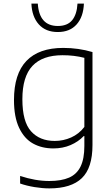

<svg xmlns="http://www.w3.org/2000/svg" viewBox="-20 -814 622 1064"><path d="M91.5 203V161Q176 189 253 189Q320.5 189 363 170.2Q405.5 151.5 426.5 108.8Q447.5 66 447.5 -5V-60H444Q414 -28.5 371 -10Q328 8.5 276 8.5Q212 8.5 163.2 -18.5Q114.5 -45.5 86 -105.5Q57.5 -165.5 57.5 -259.5Q57.5 -404.5 126.5 -476.5Q195.5 -548.5 330.5 -548.5Q415 -548.5 492.5 -525.5V-10Q492.5 116.5 433.5 173.2Q374.5 230 253.5 230Q215.5 230 171.2 222.8Q127 215.5 91.5 203ZM447.5 -110.5V-493.5Q391.5 -508 326.5 -508Q215.5 -508 159.8 -448.8Q104 -389.5 104 -264Q104 -140 152 -86.5Q200 -33 283.5 -33Q331 -33 374.2 -52.2Q417.5 -71.5 447.5 -110.5ZM154 -794H189.5Q197.5 -670 300.5 -670Q353.5 -670 379.8 -702Q406 -734 409.5 -794H445Q442 -720.5 404.5 -678.5Q367 -636.5 300.5 -636.5Q233 -636.5 195 -679Q157 -721.5 154 -794Z"/></svg>

Font: Encode Sans Semi Expanded ExLight
Style: Regular
Weight: 275
Width: 6
Designer: Multiple Designers
Foundry: Impallari Type
Version: Version 2.000